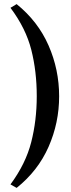

<svg xmlns="http://www.w3.org/2000/svg" viewBox="-20 -776 344 935"><path d="M31 122Q105 22 132 -83.5Q159 -189 159 -308Q159 -428 132.5 -533Q106 -638 31 -738L61 -756Q165 -672 216.5 -554.5Q268 -437 268 -307Q268 -178 216.5 -61Q165 56 61 139Z"/></svg>

Font: Taviraj SemiBold
Style: Regular
Weight: 600
Designer: Katatrad Team
Foundry: CadsonDemak
Version: Version 1.001